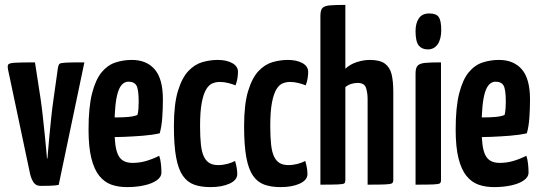

<svg xmlns="http://www.w3.org/2000/svg" viewBox="-20 -755 2209 785"><path d="M146 5Q127 5 117.5 -9Q108 -23 103 -44L13 -470Q10 -485 13.5 -491Q17 -497 41 -498.5Q65 -500 123 -500L146 -351Q151 -317 155.5 -275Q160 -233 164 -194.5Q168 -156 170 -131.5Q172 -107 172 -107H174Q174 -107 176 -131.5Q178 -156 181.5 -194.5Q185 -233 189.5 -275Q194 -317 199 -351L217 -479Q219 -490 223.5 -494Q228 -498 250.5 -499Q273 -500 325 -500L220 1Q205 4 183 4.5Q161 5 146 5Z M499 10Q464 10 435.5 0Q407 -10 386 -36Q365 -62 353.5 -108Q342 -154 342 -225Q342 -317 356.5 -373.5Q371 -430 395.5 -459.5Q420 -489 452 -499.5Q484 -510 519 -510Q579 -510 612.5 -471.5Q646 -433 646 -348Q646 -313 643.5 -275.5Q641 -238 633 -210Q602 -203 563 -200Q524 -197 487 -195.5Q450 -194 426.5 -194Q403 -194 403 -194L404 -276Q404 -276 420 -275.5Q436 -275 459.5 -275Q483 -275 505.5 -277Q528 -279 542 -285Q545 -295 546 -311Q547 -327 547 -339Q547 -389 538 -405Q529 -421 505 -421Q491 -421 480 -410.5Q469 -400 462 -377.5Q455 -355 451.5 -319Q448 -283 448 -231Q448 -192 451.5 -165Q455 -138 463 -121.5Q471 -105 485.5 -97Q500 -89 522 -89Q551 -89 578 -97Q605 -105 631 -118Q636 -104 638 -84.5Q640 -65 640 -50Q640 -31 620.5 -17.5Q601 -4 569 3Q537 10 499 10Z M840 10Q802 10 774 0Q746 -10 727.5 -36.5Q709 -63 700 -112Q691 -161 691 -239Q691 -329 707.5 -383Q724 -437 750 -464.5Q776 -492 807.5 -501Q839 -510 870 -510Q906 -510 929.5 -497Q953 -484 953 -461Q953 -451 951 -436.5Q949 -422 943 -406Q931 -411 913.5 -415.5Q896 -420 878 -420Q864 -420 849.5 -414.5Q835 -409 823.5 -390.5Q812 -372 805 -336Q798 -300 798 -240Q798 -194 801.5 -163Q805 -132 814 -114Q823 -96 837 -88Q851 -80 872 -80Q891 -80 910 -85Q929 -90 941 -97Q946 -80 948 -67.5Q950 -55 950 -43Q950 -19 919 -4.5Q888 10 840 10Z M1127 10Q1089 10 1061 0Q1033 -10 1014.5 -36.5Q996 -63 987 -112Q978 -161 978 -239Q978 -329 994.5 -383Q1011 -437 1037 -464.5Q1063 -492 1094.5 -501Q1126 -510 1157 -510Q1193 -510 1216.5 -497Q1240 -484 1240 -461Q1240 -451 1238 -436.5Q1236 -422 1230 -406Q1218 -411 1200.5 -415.5Q1183 -420 1165 -420Q1151 -420 1136.5 -414.5Q1122 -409 1110.5 -390.5Q1099 -372 1092 -336Q1085 -300 1085 -240Q1085 -194 1088.5 -163Q1092 -132 1101 -114Q1110 -96 1124 -88Q1138 -80 1159 -80Q1178 -80 1197 -85Q1216 -90 1228 -97Q1233 -80 1235 -67.5Q1237 -55 1237 -43Q1237 -19 1206 -4.5Q1175 10 1127 10Z M1290 0V-690Q1290 -713 1298 -722Q1306 -731 1328 -733Q1350 -735 1392 -735V-474Q1411 -492 1438.5 -501Q1466 -510 1492 -510Q1533 -510 1553.5 -495Q1574 -480 1581 -451.5Q1588 -423 1588 -380V-19Q1588 -9 1582.5 -5.5Q1577 -2 1555 -1Q1533 0 1483 0V-349Q1483 -375 1476.5 -395.5Q1470 -416 1442 -416Q1431 -416 1418 -412.5Q1405 -409 1392 -399V-19Q1392 -9 1388 -5.5Q1384 -2 1362.5 -1Q1341 0 1290 0Z M1679 0V-455Q1679 -478 1688 -487Q1697 -496 1719 -498Q1741 -500 1783 -500V-19Q1783 -9 1778.5 -5.5Q1774 -2 1752.5 -1Q1731 0 1679 0ZM1729 -553Q1705 -553 1692 -569Q1679 -585 1679 -628Q1679 -660 1692.5 -680Q1706 -700 1735 -700Q1764 -700 1774 -685Q1784 -670 1784 -632Q1784 -595 1769.5 -574Q1755 -553 1729 -553Z M2000 10Q1965 10 1936.5 0Q1908 -10 1887 -36Q1866 -62 1854.5 -108Q1843 -154 1843 -225Q1843 -317 1857.5 -373.5Q1872 -430 1896.5 -459.5Q1921 -489 1953 -499.5Q1985 -510 2020 -510Q2080 -510 2113.5 -471.5Q2147 -433 2147 -348Q2147 -313 2144.5 -275.5Q2142 -238 2134 -210Q2103 -203 2064 -200Q2025 -197 1988 -195.5Q1951 -194 1927.5 -194Q1904 -194 1904 -194L1905 -276Q1905 -276 1921 -275.5Q1937 -275 1960.5 -275Q1984 -275 2006.5 -277Q2029 -279 2043 -285Q2046 -295 2047 -311Q2048 -327 2048 -339Q2048 -389 2039 -405Q2030 -421 2006 -421Q1992 -421 1981 -410.5Q1970 -400 1963 -377.5Q1956 -355 1952.5 -319Q1949 -283 1949 -231Q1949 -192 1952.5 -165Q1956 -138 1964 -121.5Q1972 -105 1986.5 -97Q2001 -89 2023 -89Q2052 -89 2079 -97Q2106 -105 2132 -118Q2137 -104 2139 -84.5Q2141 -65 2141 -50Q2141 -31 2121.5 -17.5Q2102 -4 2070 3Q2038 10 2000 10Z"/></svg>

Font: Yanone Kaffeesatz ExtraLight SemiBold
Style: Regular
Weight: 600
Version: Version 2.003